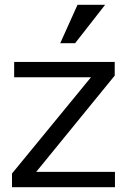

<svg xmlns="http://www.w3.org/2000/svg" viewBox="-20 -780 533 800"><path d="M30 -57 359 -458H39V-522H458V-465L131 -64H459V0H30ZM293 -600H231L303 -760H418Z"/></svg>

Font: Rising Sun
Style: Regular
Weight: 400
Designer: Matt McInerney, Pablo Impallari, Rodrigo Fuenzalida (Raleway font), Stephen Hutchings (Greek), Cristiano Sobral (main ch
Foundry: The Rising Sun Project Authors
Version: Version 4.327; ttfautohint (v1.8.4.7-5d5b-dirty)